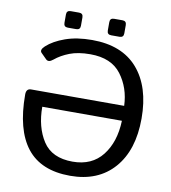

<svg xmlns="http://www.w3.org/2000/svg" viewBox="-92 -925 905 1018"><g transform="rotate(10 360.0 -416.0)"><path d="M206.1 -756.8Q184.1 -756.8 184.1 -778.8V-823.7Q184.1 -845.7 206.1 -845.7H251Q272.9 -845.7 272.9 -823.7V-778.8Q272.9 -756.8 251 -756.8ZM439.5 -756.8Q417.5 -756.8 417.5 -778.8V-823.7Q417.5 -845.7 439.5 -845.7H484.4Q506.3 -845.7 506.3 -823.7V-778.8Q506.3 -756.8 484.4 -756.8ZM44.9 -368.7Q44.9 -400.4 71.3 -400.4H572.3Q568.8 -496.6 515.6 -567.6Q462.4 -638.7 348.6 -638.7Q283.2 -638.7 237.8 -621.1Q192.4 -603.5 160.2 -576.7Q136.7 -557.1 122.1 -571.3L92.8 -600.6Q78.6 -614.7 103.5 -637.7Q139.6 -670.9 201.2 -692.9Q262.7 -714.8 345.2 -714.8Q506.3 -714.8 590.6 -617.9Q674.8 -521 674.8 -350.1Q674.8 -179.2 589.6 -82.3Q504.4 14.6 354 14.6Q196.8 14.6 120.8 -82Q44.9 -178.7 44.9 -368.7ZM145.5 -320.3Q145.5 -210.9 193.8 -136.2Q242.2 -61.5 354 -61.5Q457.5 -61.5 513.9 -133.3Q570.3 -205.1 574.2 -320.3Z"/></g></svg>

Font: Istok Web
Style: Regular
Weight: 400
Designer: Andrey V. Panov
Foundry: Andrey V. Panov
Version: Version 1.0.2g